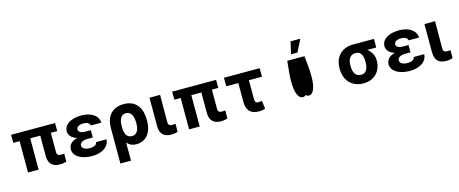

<svg xmlns="http://www.w3.org/2000/svg" viewBox="-50 -1574 6132 2566"><g transform="rotate(-15 3016.5 -291.5)"><path d="M671.5 -545.5H63.6V-433.9H151.3V0H298.3V-433.9H437.1V-152.7C437.5 -39.1 497.5 6.4 593 6.4C628.2 6.4 658.4 0 683.6 -7.8V-119C672.6 -117.9 657.7 -116.1 641 -116.1C602.6 -116.1 583.5 -127.1 583.1 -170.8V-433.9H671.5Z M1108.7 -285.9V-329.5H1031.2C972.7 -329.5 938.6 -350.9 938.2 -383.5C938.6 -414.8 969.8 -442.5 1030.2 -442.5C1083.8 -442.5 1120.7 -425.8 1125 -389.9H1271C1266 -492.2 1166.2 -552.6 1037.6 -552.6C895.6 -552.6 793.7 -496.4 793.3 -395.6C793.7 -345.9 829.9 -297.6 906.2 -276.3C821.7 -256.4 784.4 -207.4 784.1 -148.4C784.4 -51.1 895.2 9.9 1038.4 9.9C1163.7 9.9 1274.9 -47.2 1279.1 -157.3H1134.9C1129.6 -120.4 1098 -100.9 1030.5 -100.9C964.8 -100.9 929 -130 928.3 -163C929 -207.4 978 -228 1031.2 -228H1108.7Z M1375 203.1H1522L1521.3 -47.9C1551.5 -11 1593 9.9 1652 9.9C1786.6 9.9 1867.5 -96.6 1867.5 -257.1V-267C1867.5 -422.6 1801.1 -552.6 1622.5 -552.6C1471.2 -552.6 1375 -459.5 1375 -288.4ZM1521 -251.8V-274.5C1520.6 -357.2 1547.2 -427.6 1618.3 -427.6C1694.2 -427.6 1720.2 -353.7 1720.2 -267V-257.1C1720.5 -185.4 1698.5 -110.4 1620.4 -110.4C1541.5 -110.4 1522 -186.4 1521 -251.8Z M1978 -545.5V-152.7C1978.7 -39.1 2038.4 6.4 2133.9 6.4C2167.6 6.4 2198.9 0.7 2223.7 -7.8V-119C2212.7 -117.9 2199.6 -116.1 2180.8 -116.1C2143.5 -116.1 2123.6 -127.1 2123.2 -170.8L2125 -545.5Z M2900.2 -545.5H2292.3V-433.9H2380V0H2527V-433.9H2665.8V-152.7C2666.2 -39.1 2726.2 6.4 2821.7 6.4C2856.9 6.4 2887.1 0 2912.3 -7.8V-119C2901.3 -117.9 2886.4 -116.1 2869.7 -116.1C2831.3 -116.1 2812.1 -127.1 2811.8 -170.8V-433.9H2900.2Z M3502.5 -545.5H3008.2V-427.2H3175.4V-166.2C3175.4 -47.6 3235.8 9.9 3339.5 9.9C3377.5 9.9 3403.4 6.4 3433.6 -5.7L3418.3 -117.5C3402.7 -114 3391.3 -110.4 3369.3 -110.4C3340.6 -110.4 3322.1 -122.5 3322.1 -165.5V-427.2H3502.5Z M3884.2 -545.5C3875.7 -448.5 3863.3 -364 3862.6 -267.8C3861.5 -103 3904.1 -21.3 3960.2 -21.3C3977.3 -21.3 3991.5 -28.1 4003.2 -40.8C4014.9 -28.1 4029.1 -21.3 4046.2 -21.3C4102.3 -21.3 4144.5 -103 4143.5 -267.8C4143.1 -364 4130.7 -448.5 4122.2 -545.5ZM3956 -616.8H4045.1L4129.3 -785.5H3994Z M4533.4 -258.5C4533.7 -105.8 4626.1 9.9 4791.9 9.9C4950.6 9.9 5040.8 -98.7 5040.5 -238.6V-248.6C5040.8 -313.2 5004.3 -371.4 4955.6 -409.4H5079.2V-528.4H4790.5C4625 -528.4 4533.7 -416.9 4533.4 -269.9ZM4683.2 -269.9C4683.6 -345.2 4712 -409.4 4790.5 -409.4C4865.8 -409.4 4890.6 -345.2 4890.6 -269.9V-258.5C4890.6 -175.8 4865.8 -109 4791.9 -109C4710.2 -109 4683.6 -175.8 4683.2 -258.5Z M5504.6 -285.9V-329.5H5427.2C5368.6 -329.5 5334.5 -350.9 5334.2 -383.5C5334.5 -414.8 5365.8 -442.5 5426.1 -442.5C5479.8 -442.5 5516.7 -425.8 5521 -389.9H5666.9C5661.9 -492.2 5562.1 -552.6 5433.6 -552.6C5291.5 -552.6 5189.6 -496.4 5189.3 -395.6C5189.6 -345.9 5225.9 -297.6 5302.2 -276.3C5217.7 -256.4 5180.4 -207.4 5180 -148.4C5180.4 -51.1 5291.2 9.9 5434.3 9.9C5559.7 9.9 5670.8 -47.2 5675.1 -157.3H5530.9C5525.6 -120.4 5494 -100.9 5426.5 -100.9C5360.8 -100.9 5324.9 -130 5324.2 -163C5324.9 -207.4 5373.9 -228 5427.2 -228H5504.6Z M5782.3 -545.5V-152.7C5783 -39.1 5842.7 6.4 5938.2 6.4C5971.9 6.4 6003.2 0.7 6028.1 -7.8V-119C6017 -117.9 6003.9 -116.1 5985.1 -116.1C5947.8 -116.1 5927.9 -127.1 5927.6 -170.8L5929.3 -545.5Z"/></g></svg>

Font: Karasuma Gothic
Style: Bold
Weight: 700
Designer: Rasmus Andersson / Ryoko Nishizuka
Foundry: Genbu
Version: Version 1.00